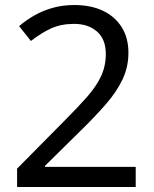

<svg xmlns="http://www.w3.org/2000/svg" viewBox="-20 -744 612 764"><path d="M520 0H48V-73L235 -262Q289 -316 326 -358Q363 -400 382 -440.5Q401 -481 401 -529Q401 -588 366 -618.5Q331 -649 275 -649Q223 -649 183.5 -631Q144 -613 103 -581L56 -640Q84 -664 117.5 -683Q151 -702 190.5 -713Q230 -724 275 -724Q342 -724 390 -701Q438 -678 464.5 -635.5Q491 -593 491 -534Q491 -478 468 -429Q445 -380 404 -332.5Q363 -285 308 -231L159 -84V-80H520Z"/></svg>

Font: Noto Sans Lao UI
Style: Regular
Weight: 400
Designer: Monotype Design Team
Foundry: Monotype Imaging Inc.
Version: Version 2.000